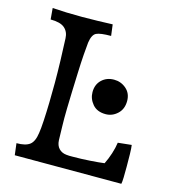

<svg xmlns="http://www.w3.org/2000/svg" viewBox="-95 -697 709 778"><g transform="rotate(15 259.0 -308.0)"><path d="M37 0 31 -49Q69 -49 86.5 -62.5Q104 -76 109 -113Q112 -131 114 -165.5Q116 -200 117 -242.5Q118 -285 118 -325Q118 -369 116.5 -418.5Q115 -468 113 -511Q112 -538 94 -553.5Q76 -569 35 -569L31 -616Q60 -614 90.5 -613Q121 -612 155 -612Q189 -612 222.5 -613Q256 -614 283 -615L289 -568Q244 -568 227.5 -560Q211 -552 206 -518Q204 -501 201.5 -466.5Q199 -432 197.5 -390.5Q196 -349 194.5 -308.5Q193 -268 192.5 -237.5Q192 -207 192 -197Q192 -182 192.5 -164Q193 -146 194 -105Q195 -83 207 -70.5Q219 -58 238 -56Q246 -55 250.5 -55Q255 -55 265 -55Q299 -55 337 -57.5Q375 -60 397 -63Q408 -85 416 -110Q424 -135 427 -157L484 -163Q486 -150 486.5 -124Q487 -98 487 -72Q487 -47 486.5 -27.5Q486 -8 484 0ZM349 -256Q313 -256 294 -278.5Q275 -301 275 -329Q275 -361 295.5 -380.5Q316 -400 347 -400Q376 -400 398 -381Q420 -362 420 -330Q420 -296 398.5 -276Q377 -256 349 -256Z"/></g></svg>

Font: Maname
Style: Regular
Weight: 400
Designer: Pathum Egodawatta
Foundry: mooniak
Version: Version 1.000; ttfautohint (v1.8.4.7-5d5b)